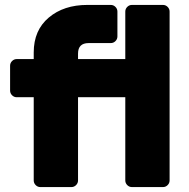

<svg xmlns="http://www.w3.org/2000/svg" viewBox="-20 -760 767 780"><path d="M642 0H516Q505 0 497 -8Q489 -16 489 -27V-365H297V-27Q297 -16 289 -8Q281 0 270 0H144Q133 0 125 -8Q117 -16 117 -27V-365H48Q37 -365 29 -373Q21 -381 21 -392V-493Q21 -504 29 -512Q37 -520 48 -520H117V-547Q117 -637 178 -688.5Q239 -740 335 -740H430Q441 -740 449 -732Q457 -724 457 -713V-612Q457 -601 449 -593Q441 -585 430 -585H340Q297 -585 297 -542V-520H489V-713Q489 -724 497 -732Q505 -740 516 -740H642Q653 -740 661 -732Q669 -724 669 -713V-27Q669 -16 661 -8Q653 0 642 0Z"/></svg>

Font: Hezaedrus
Style: Bold
Weight: 700
Designer: Hubert & Fischer
Foundry: Hubert & Fischer
Version: Version 1.10;September 3, 2019;FontCreator 11.5.0.2425 64-bi